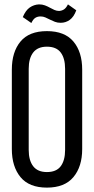

<svg xmlns="http://www.w3.org/2000/svg" viewBox="-20 -849 429 876"><path d="M328 -802 290 -829C284.7 -818.3 278.8 -810.8 272.5 -806.5C266.2 -802.2 258.7 -799.7 250 -799C242.7 -799 235.5 -800.5 228.5 -803.5C221.5 -806.5 214.5 -810 207.5 -814C200.5 -818 193 -821.5 185 -824.5C177 -827.5 168 -829 158 -829C142.7 -828.3 128.7 -823.7 116 -815C103.3 -806.3 92.7 -791.7 84 -771L123 -744C128.3 -755.3 134.3 -763.2 141 -767.5C147.7 -771.8 155.7 -774 165 -774C173 -774 180.3 -772.5 187 -769.5C193.7 -766.5 200.7 -763.2 208 -759.5C215.3 -755.8 222.8 -752.5 230.5 -749.5C238.2 -746.5 247 -745 257 -745C272.3 -745 286.2 -749.5 298.5 -758.5C310.8 -767.5 320.7 -782 328 -802ZM194 -707C140 -707 99.8 -691.2 73.5 -659.5C47.2 -627.8 34 -585 34 -531V-169C34 -115.7 47.2 -73 73.5 -41C99.8 -9 140 7 194 7C248 7 288.3 -9 315 -41C341.7 -73 355 -115.7 355 -169V-531C355 -585 341.7 -627.8 315 -659.5C288.3 -691.2 248 -707 194 -707ZM194 -636C222.7 -636 243.7 -627.2 257 -609.5C270.3 -591.8 277 -567 277 -535V-165C277 -133 270.3 -108.2 257 -90.5C243.7 -72.8 222.7 -64 194 -64C166 -64 145.2 -72.8 131.5 -90.5C117.8 -108.2 111 -133 111 -165V-535C111 -567 117.8 -591.8 131.5 -609.5C145.2 -627.2 166 -636 194 -636Z"/></svg>

Font: SVN-Bebas Neue
Style: Regular
Weight: 400
Designer: Ryoichi Tsunekawa
Foundry: Ryoichi Tsunekawa
Version: Version 001.003